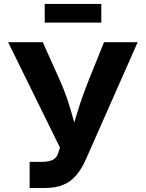

<svg xmlns="http://www.w3.org/2000/svg" viewBox="-20 -938 728 958"><path d="M127.9 0V-130.4H187.5Q225.1 -130.4 244.4 -140.9Q263.7 -151.4 270.5 -174.3L279.3 -201.2L20.5 -727.5H193.4L274.4 -546.9Q300.3 -489.7 317.6 -437.3Q335 -384.8 347.4 -337.6Q359.9 -290.5 371.1 -249.5H326.7Q344.7 -307.6 367.7 -383.1Q390.6 -458.5 426.3 -546.9L499 -727.5H667L407.7 -141.1Q387.2 -95.2 360.6 -63.7Q334 -32.2 296.1 -16.1Q258.3 0 204.1 0ZM485.4 -918.5V-825.2H203.1V-918.5Z"/></svg>

Font: Inter 17pt
Style: Bold
Weight: 700
Version: Version 4.001;git-66647c0bb